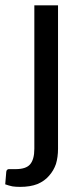

<svg xmlns="http://www.w3.org/2000/svg" viewBox="-55 -527 315 728"><path d="M165 -506.8Q165 -370.1 165 37.1Q165 68.4 157.2 94.7Q148.4 120.1 130.9 139.6Q114.3 159.2 86.9 170.9Q59.6 181.6 21.5 181.6Q4.9 181.6 -7.8 179.7Q-21.5 176.8 -35.2 171.9Q-34.2 156.2 -31.2 124Q-30.3 119.1 -28.3 117.2Q-26.4 115.2 -22.5 114.3Q-18.6 114.3 -12.7 114.3Q-5.9 114.3 3.9 114.3Q43 114.3 58.6 96.7Q75.2 78.1 75.2 37.1Q75.2 -143.6 75.2 -506.8Q97.7 -506.8 165 -506.8Z"/></svg>

Font: Lato
Style: Regular
Weight: 400
Designer: Lukasz Dziedzic with Adam Twardoch and Botio Nikoltchev
Version: Version 2.015; 2015-08-06; http://www.latofonts.com/